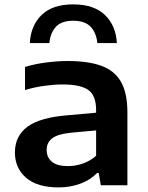

<svg xmlns="http://www.w3.org/2000/svg" viewBox="-20 -826 658 856"><path d="M241.5 9.5Q145.5 9.5 96 -33.8Q46.5 -77 46.5 -146Q46.5 -220 103 -261.5Q159.5 -303 286 -312.5L408.5 -323.5V-334.5Q408.5 -401 373.2 -425.2Q338 -449.5 259 -449.5Q224 -449.5 178.8 -443.5Q133.5 -437.5 91.5 -424.5V-527.5Q135.5 -541 186.5 -547.5Q237.5 -554 281.5 -554Q372.5 -554 431.5 -532.8Q490.5 -511.5 519.2 -461.5Q548 -411.5 548 -324.5V0H429.5L420 -55H413Q383 -23.5 337.8 -7Q292.5 9.5 241.5 9.5ZM188 -157.5Q188 -124.5 211.2 -105Q234.5 -85.5 283 -85.5Q316.5 -85.5 349.2 -96.8Q382 -108 408.5 -131.5V-244.5L298 -234.5Q237.5 -228.5 212.8 -209.5Q188 -190.5 188 -157.5ZM113 -634Q117 -712 165.5 -759.2Q214 -806.5 306.5 -806.5Q399 -806.5 448 -759Q497 -711.5 501 -634H414Q409.5 -679.5 384.2 -706.5Q359 -733.5 306.5 -733.5Q254 -733.5 229.2 -706.5Q204.5 -679.5 200 -634Z"/></svg>

Font: Encode Sans Expanded Expanded SemiBold
Style: Regular
Weight: 600
Width: 7
Designer: Multiple Designers
Foundry: Impallari Type
Version: Version 3.000; ttfautohint (v1.8.3) -l 8 -r 50 -G 200 -x 14 